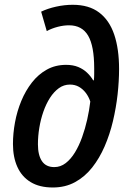

<svg xmlns="http://www.w3.org/2000/svg" viewBox="-20 -789 548 818"><path d="M205.1 9.8Q148.4 9.8 110.6 -13.2Q72.8 -36.1 54 -77.9Q35.2 -119.6 35.2 -175.3Q35.2 -220.2 43.9 -267.8Q52.7 -315.4 70.8 -359.1Q88.9 -402.8 116 -437.5Q143.1 -472.2 179.4 -492.4Q215.8 -512.7 261.7 -512.7Q291 -512.7 313 -503.7Q335 -494.6 350.8 -479.5Q366.7 -464.4 377 -446.8H379.9Q381.3 -460 381.3 -473.9Q381.3 -487.8 381.3 -498.5Q381.3 -592.8 355.5 -637Q329.6 -681.2 273.9 -681.2Q251 -681.2 226.3 -674.8Q201.7 -668.5 179.2 -656.7L155.3 -739.3Q183.6 -752.9 219.2 -760.7Q254.9 -768.6 290 -768.6Q358.9 -768.6 402.3 -735.8Q445.8 -703.1 466.6 -641.8Q487.3 -580.6 487.3 -495.1Q487.3 -443.8 481 -386.7Q474.6 -329.6 461.2 -272.9Q447.8 -216.3 425.8 -165.5Q403.8 -114.7 372.6 -75.2Q341.3 -35.6 299.6 -12.9Q257.8 9.8 205.1 9.8ZM211.4 -77.1Q237.8 -77.1 259.8 -94Q281.7 -110.8 299.3 -139.6Q316.9 -168.5 329.8 -204.6Q342.8 -240.7 351.6 -280Q360.4 -319.3 364.7 -356.4Q357.9 -377 345.5 -393.3Q333 -409.7 316.2 -419.2Q299.3 -428.7 277.8 -428.7Q252 -428.7 230.7 -413.3Q209.5 -397.9 192.9 -372.1Q176.3 -346.2 164.8 -313.2Q153.3 -280.3 147.5 -244.6Q141.6 -209 141.6 -174.3Q141.6 -127.9 158.7 -102.5Q175.8 -77.1 211.4 -77.1Z"/></svg>

Font: Open Sans SemiCondensed SemiBold
Style: Italic
Weight: 600
Width: 4
Italic angle: -12°
Designer: Monotype Design Team
Foundry: Monotype Imaging Inc.
Version: Version 3.000